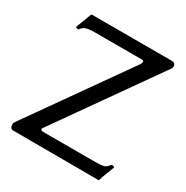

<svg xmlns="http://www.w3.org/2000/svg" viewBox="-180 -948 1060 1097"><g transform="rotate(30 349.5 -400.0)"><path d="M639.2 -799.8Q666 -799.8 666 -777.3Q666 -767.6 660.2 -759.3L194.3 -98.6Q189 -93.3 191.9 -86.9Q194.8 -80.6 209 -80.6H549.8Q605 -80.6 617.4 -90.1Q629.9 -99.6 634.8 -106.9Q639.6 -114.3 642.6 -114.3Q645.5 -114.3 652.6 -111.8Q659.7 -109.4 659.7 -107.4Q659.7 -105.5 652.8 -87.9L637.2 -47.9Q628.4 -24.9 625.2 -12.9Q622.1 -1 621.1 -0.5Q620.1 0 616.7 0L54.7 -1.5Q33.2 -1.5 33.2 -33.2Q33.2 -40 43.5 -54.2L492.2 -689.9Q512.7 -720.7 487.3 -720.7H180.2Q125 -720.7 108.4 -708Q99.6 -702.1 94.7 -694.8Q89.8 -687.5 87.2 -687.3Q84.5 -687 77.4 -689.5Q70.3 -691.9 70.3 -694.1Q70.3 -696.3 77.1 -712.9L92.8 -752Q101.6 -774.4 105 -786.1Q108.4 -797.9 113.3 -799.8Z"/></g></svg>

Font: Della Respira
Style: Regular
Weight: 500
Version: Version 0.201